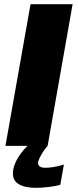

<svg xmlns="http://www.w3.org/2000/svg" viewBox="-20 -695 372 915"><path d="M6 0H207L326 -675H125.5ZM150 200Q176.5 200 201.2 197.2Q226 194.5 244 191.2Q262 188 267.5 185.5L284.5 89Q278 91.5 263 95.2Q248 99 230 101.8Q212 104.5 196 104.5Q178 104.5 169.8 98.5Q161.5 92.5 161.5 82.5Q161.5 72 169.5 56Q177.5 40 188.2 24.2Q199 8.5 207 0H111.5Q95 15 79 36.8Q63 58.5 52.2 83.2Q41.5 108 41.5 132Q41.5 158 57 173Q72.5 188 97.2 194Q122 200 150 200Z"/></svg>

Font: Anybody UltraCondensed Thin ExtraBold
Style: Italic
Weight: 800
Italic angle: -10°
Version: Version 1.111